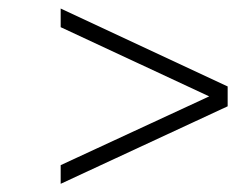

<svg xmlns="http://www.w3.org/2000/svg" viewBox="-20 -540 590 462"><path d="M126 -97.7V-142.6L483.4 -308.1L126 -474.6V-519.5L527.8 -332V-284.2Z"/></svg>

Font: Elstob
Style: Italic
Weight: 400
Italic angle: -20°
Designer: Peter S. Baker
Version: Version 1.015